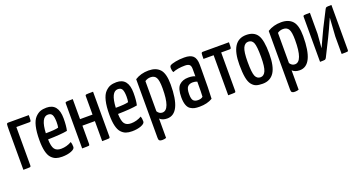

<svg xmlns="http://www.w3.org/2000/svg" viewBox="-39 -1125 3649 1937"><g transform="rotate(-20 1785.5 -156.5)"><path d="M38 -430Q38 -477 40.5 -488.5Q43 -500 56 -500H278Q278 -452 275.5 -441Q273 -430 261 -430H119V-17Q119 -4 109.5 -2Q100 0 38 0Z M470 -69Q529 -69 583 -100Q591 -80 591 -45Q591 -22 550 -6Q509 10 452 10Q414 10 387 0.5Q360 -9 337.5 -33.5Q315 -58 303.5 -105.5Q292 -153 292 -224Q292 -314 306.5 -373.5Q321 -433 348.5 -461.5Q376 -490 404 -500Q432 -510 470 -510Q597 -510 597 -349Q597 -267 585 -219Q519 -206 377 -203Q379 -126 400.5 -97.5Q422 -69 470 -69ZM460 -439Q385 -439 377 -269Q476 -269 513 -280Q518 -303 518 -340Q517 -395 504.5 -417Q492 -439 460 -439Z M968 -17Q968 -4 957.5 -2Q947 0 884 0V-215H750V-17Q750 -4 740.5 -2Q731 0 669 0V-484Q669 -495 676 -497Q684 -500 750 -500V-285H884V-484Q884 -496 894.5 -498Q905 -500 968 -500Z M1221 -69Q1280 -69 1334 -100Q1342 -80 1342 -45Q1342 -22 1301 -6Q1260 10 1203 10Q1165 10 1138 0.5Q1111 -9 1088.5 -33.5Q1066 -58 1054.5 -105.5Q1043 -153 1043 -224Q1043 -314 1057.5 -373.5Q1072 -433 1099.5 -461.5Q1127 -490 1155 -500Q1183 -510 1221 -510Q1348 -510 1348 -349Q1348 -267 1336 -219Q1270 -206 1128 -203Q1130 -126 1151.5 -97.5Q1173 -69 1221 -69ZM1211 -439Q1136 -439 1128 -269Q1227 -269 1264 -280Q1269 -303 1269 -340Q1268 -395 1255.5 -417Q1243 -439 1211 -439Z M1420 -470Q1483 -510 1566 -510Q1646 -510 1687.5 -464Q1729 -418 1729 -302Q1729 10 1580 10Q1529 10 1501 -18V190Q1483 197 1459 197Q1438 197 1429 189.5Q1420 182 1420 162ZM1501 -96Q1521 -63 1555 -63Q1639 -63 1639 -293Q1639 -378 1621 -408.5Q1603 -439 1562 -439Q1528 -439 1501 -420Z M1786 -455Q1786 -476 1797 -483Q1812 -493 1854.5 -501.5Q1897 -510 1949 -510Q2015 -510 2044 -482Q2073 -454 2073 -388V-335Q2073 -115 2067 -24Q2010 10 1928 10Q1896 10 1874 5.5Q1852 1 1830 -13.5Q1808 -28 1796.5 -60.5Q1785 -93 1785 -142Q1785 -237 1821.5 -271.5Q1858 -306 1918 -306Q1965 -306 1991 -293V-372Q1991 -406 1976 -418.5Q1961 -431 1929 -431Q1850 -431 1797 -409Q1786 -429 1786 -455ZM1991 -236Q1971 -245 1944 -245Q1909 -245 1889.5 -224.5Q1870 -204 1870 -144Q1870 -93 1886 -75.5Q1902 -58 1935 -58Q1971 -58 1988 -75Q1991 -108 1991 -236Z M2318 -430V-16Q2318 -4 2308.5 -2Q2299 0 2237 0V-430H2128Q2128 -477 2130.5 -488.5Q2133 -500 2146 -500H2427Q2427 -452 2424.5 -441Q2422 -430 2409 -430Z M2448 -250Q2448 -510 2614 -510Q2697 -510 2733.5 -455Q2770 -400 2770 -253Q2770 -116 2728.5 -53Q2687 10 2605 10Q2563 10 2536.5 1Q2510 -8 2488.5 -35Q2467 -62 2457.5 -114.5Q2448 -167 2448 -250ZM2536 -248Q2536 -133 2552.5 -96Q2569 -59 2607 -59Q2643 -59 2662 -101Q2681 -143 2681 -252Q2681 -365 2665.5 -402Q2650 -439 2611 -439Q2574 -439 2555 -398Q2536 -357 2536 -248Z M2843 -470Q2906 -510 2989 -510Q3069 -510 3110.5 -464Q3152 -418 3152 -302Q3152 10 3003 10Q2952 10 2924 -18V190Q2906 197 2882 197Q2861 197 2852 189.5Q2843 182 2843 162ZM2924 -96Q2944 -63 2978 -63Q3062 -63 3062 -293Q3062 -378 3044 -408.5Q3026 -439 2985 -439Q2951 -439 2924 -420Z M3458 -481Q3465 -495 3474 -497.5Q3483 -500 3527 -500V-15Q3527 -4 3517.5 -2Q3508 0 3455 0V-187Q3455 -195 3461 -277.5Q3467 -360 3468 -386Q3454 -353 3420.5 -280Q3387 -207 3382 -199L3292 -19Q3285 -5 3276 -2.5Q3267 0 3223 0V-485Q3223 -496 3234 -498Q3245 -500 3296 -500V-274Q3296 -267 3284 -123Q3294 -147 3330.5 -224Q3367 -301 3369 -306Z"/></g></svg>

Font: Yanone Kaffeesatz
Style: Regular
Weight: 400
Designer: Yanone (Cyrillic: Daniel Pouzeot)
Foundry: Yanone
Version: Version 1.003;PS 001.003;hotconv 1.0.88;makeotf.lib2.5.64775